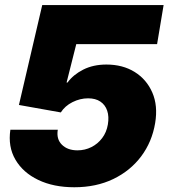

<svg xmlns="http://www.w3.org/2000/svg" viewBox="-20 -748 684 777"><path d="M280.8 9.8Q196.8 9.8 135 -19.8Q73.2 -49.3 42.5 -101.8Q11.7 -154.3 22 -223.1H213.9Q207.5 -185.1 230.5 -162.4Q253.4 -139.6 293.5 -139.6Q323.7 -139.6 349.6 -152.6Q375.5 -165.5 393.3 -189Q411.1 -212.4 416.5 -244.1Q421.9 -276.4 413.8 -300Q405.8 -323.7 386.2 -336.9Q366.7 -350.1 336.4 -350.1Q304.2 -350.1 273.4 -334.7Q242.7 -319.3 226.1 -293L56.6 -323.2L150.9 -727.5H642.1L615.7 -569.3H288.6L249.5 -414.1H253.4Q276.4 -445.8 316.9 -466.3Q357.4 -486.8 410.6 -486.8Q476.6 -486.8 524.9 -456.8Q573.2 -426.8 596.4 -373.5Q619.6 -320.3 607.9 -250Q595.2 -173.8 551.3 -115.2Q507.3 -56.6 438.2 -23.4Q369.1 9.8 280.8 9.8Z"/></svg>

Font: Inter 16pt Black
Style: Italic
Weight: 900
Italic angle: -9.3988°
Version: Version 4.001;git-66647c0bb